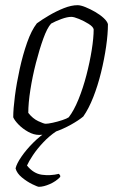

<svg xmlns="http://www.w3.org/2000/svg" viewBox="-20 -520 468 740"><path d="M131 0Q110 0 88.5 -12Q67 -24 51.5 -40Q36 -56 31 -68Q31 -100 37.5 -150Q44 -200 56 -254.5Q68 -309 84.5 -356Q101 -403 122 -430Q141 -444 169 -460.5Q197 -477 226 -488.5Q255 -500 279 -500Q291 -500 309.5 -492.5Q328 -485 347 -474Q366 -463 379.5 -450.5Q393 -438 396 -427Q396 -389 389 -340.5Q382 -292 369.5 -241Q357 -190 339.5 -145.5Q322 -101 301 -71Q283 -56 253.5 -39.5Q224 -23 191 -11.5Q158 0 131 0ZM156 -43Q165 -43 183.5 -47Q202 -51 220 -57Q238 -63 245 -68Q265 -94 282.5 -137Q300 -180 313 -230Q326 -280 333.5 -327Q341 -374 341 -407Q339 -417 321.5 -428Q304 -439 284.5 -447Q265 -455 255 -455Q239 -455 216 -446.5Q193 -438 177 -429Q162 -413 147 -371.5Q132 -330 118.5 -277.5Q105 -225 97 -173.5Q89 -122 89 -85Q106 -63 127.5 -53Q149 -43 156 -43ZM130 200Q125 200 104.5 190Q84 180 64.5 164Q45 148 40 129Q44 111 62.5 84Q81 57 108 30Q135 3 163 -14H197Q170 4 146.5 29Q123 54 107 78Q91 102 84 118Q109 149 141.5 153.5Q174 158 207 150Q209 153 211 155Q213 157 212 162Q196 179 172 189.5Q148 200 130 200Z"/></svg>

Font: Texturina 72pt 72pt Thin
Style: Italic
Weight: 100
Italic angle: -11°
Designer: Guillermo Torres Carreño
Foundry: Omnibus-Type
Version: Version 1.002; ttfautohint (v1.8.3)